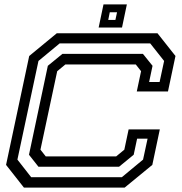

<svg xmlns="http://www.w3.org/2000/svg" viewBox="-20 -851 824 871"><path d="M88.5 0 7.5 -103 112.5 -597 237.5 -700H694.5L776 -597L742 -436H600.5L620 -528L596 -558.5H276.5L239.5 -528L163.5 -172L187.5 -141.5H507L544 -172L563.5 -264H705L671 -103L545.5 0ZM121.5 -47H532.5L629 -127L649.5 -222H602L586.5 -149L520 -94.5H154.5L111.5 -149L197 -552.5L263 -606.5H628.5L672 -552.5L656.5 -479H704L724.5 -574.5L661.5 -654H250.5L154.5 -574.5L59 -127ZM427.5 -726 449.5 -831H555.5L533.5 -726ZM471 -760.5H503.5L511 -795.5H478Z"/></svg>

Font: Tourney Expanded Medium
Style: Italic
Weight: 500
Width: 7
Italic angle: -12°
Designer: Tyler Finck
Foundry: Etcetera Type Co
Version: Version 1.010; ttfautohint (v1.8.3)